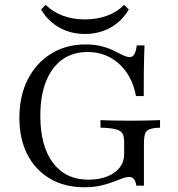

<svg xmlns="http://www.w3.org/2000/svg" viewBox="-20 -767 741 798"><path d="M329.8 11.3Q248.4 11.3 187.5 -24.6Q126.6 -60.5 93.5 -125.4Q60.5 -190.3 60.5 -277.4Q60.5 -367.7 95.2 -436.3Q129.8 -504.8 191.9 -543.5Q254 -582.3 335.5 -582.3Q373.4 -582.3 402.8 -574.6Q432.3 -566.9 453.6 -556Q475 -545.2 491.1 -537.5Q507.3 -529.8 519.4 -529.8Q531.5 -529.8 538.3 -541.5Q545.2 -553.2 548.4 -578.2H580.6Q579.8 -556.5 579 -530.2Q578.2 -504 577.8 -465.3Q577.4 -426.6 577.4 -367.7H545.2Q534.7 -424.2 506.5 -465.3Q478.2 -506.5 436.7 -528.6Q395.2 -550.8 343.5 -550.8Q282.3 -550.8 238.3 -519Q194.4 -487.1 171 -427.8Q147.6 -368.5 147.6 -285.5Q147.6 -159.7 200.4 -89.9Q253.2 -20.2 347.6 -20.2Q391.9 -20.2 425.4 -33.5Q458.9 -46.8 477.4 -70.6Q496 -94.4 496 -125.8V-178.2Q496 -201.6 488.3 -213.3Q480.6 -225 459.3 -230.2Q437.9 -235.5 397.6 -236.3V-267.7Q413.7 -266.9 446 -266.1Q478.2 -265.3 523.4 -265.3Q562.1 -265.3 591.5 -266.1Q621 -266.9 645.2 -267.7V-236.3Q616.1 -235.5 601.6 -229.8Q587.1 -224.2 582.7 -210.1Q578.2 -196 578.2 -166.9V4.8H546.8Q543.5 -14.5 536.3 -23Q529 -31.5 516.9 -31.5Q504 -31.5 487.1 -25Q470.2 -18.5 448 -10.1Q425.8 -1.6 396.8 4.8Q367.7 11.3 329.8 11.3ZM333.1 -625.8Q275 -625.8 227.4 -652Q179.8 -678.2 150.8 -727.4L169.4 -746.8Q200.8 -716.9 241.9 -701.6Q283.1 -686.3 332.3 -686.3Q382.3 -686.3 424.6 -701.6Q466.9 -716.9 496 -746.8L515.3 -727.4Q486.3 -678.2 438.7 -652Q391.1 -625.8 333.1 -625.8Z"/></svg>

Font: Playfair 12pt
Style: Regular
Weight: 400
Designer: Claus Eggers Sørensen
Foundry: Claus Eggers Sørensen
Version: Version 2.000;gftools[0.9.28]